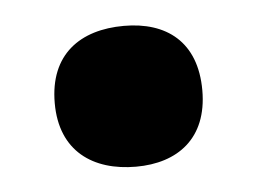

<svg xmlns="http://www.w3.org/2000/svg" viewBox="-29 -481 342 254"><g transform="rotate(-5 141.5 -353.5)"><path d="M43 -353C43 -289 86 -260 143 -260C198 -260 239 -289 239 -353C239 -418 199 -447 143 -447C85 -447 43 -418 43 -353Z"/></g></svg>

Font: Noto Sans Arabic SemCond Blk
Style: Regular
Weight: 900
Width: 4
Designer: Monotype Design Team, Nadine Chahine, Nizar Qandah and Khaled Hosny
Foundry: Monotype Imaging Inc.
Version: Version 2.012